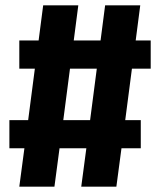

<svg xmlns="http://www.w3.org/2000/svg" viewBox="-20 -696 597 716"><path d="M542 -545H486L503 -676H372L355 -545H255L272 -676H141L124 -545H52V-440H110L85 -248H15V-143H71L52 0H183L202 -143H302L283 0H414L433 -143H505V-248H447L472 -440H542ZM216 -248 241 -440H341L316 -248Z"/></svg>

Font: Fira Sans
Style: Bold
Weight: 700
Designer: Carrois Corporate & Edenspiekermann AG
Foundry: Carrois Corporate GbR & Edenspiekermann AG
Version: Version 4.203